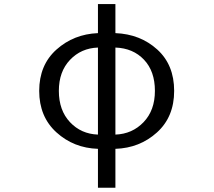

<svg xmlns="http://www.w3.org/2000/svg" viewBox="-20 -715 1040 935"><path d="M542 -483.4V-59.6Q624 -62.5 679.2 -120.1Q734.4 -177.7 734.4 -272.5Q734.4 -368.2 681.2 -424.3Q627.9 -480.5 542 -483.4ZM457 -59.6V-483.4Q375 -480.5 320.8 -423.3Q266.6 -366.2 266.6 -272.5Q266.6 -177.7 320.8 -120.1Q375 -62.5 457 -59.6ZM542 -695.3V-553.7Q663.1 -548.8 745.6 -474.1Q828.1 -399.4 828.1 -272.5Q828.1 -145.5 744.1 -69.8Q660.2 5.9 542 9.8V199.2H457V9.8Q338.9 5.9 254.9 -70.3Q170.9 -146.5 170.9 -272.5Q170.9 -398.4 254.9 -473.6Q338.9 -548.8 457 -553.7V-695.3Z"/></svg>

Font: GenEi Gothic M Regular
Style: Regular
Weight: 400
Designer: o_tamon (Modified); [Source Han Sans]
Ryoko NISHIZUKA  (kana & ideographs); Paul D. Hunt (Latin, Greek & Cyrillic); Wenl
Version: Version 1.1a;Original Version 1.004